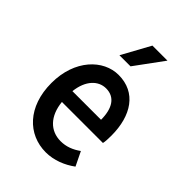

<svg xmlns="http://www.w3.org/2000/svg" viewBox="-213 -818 930 930"><g transform="rotate(45 252.0 -353.5)"><path d="M55 -245C55 -83 151 12 273 12C329 12 382 -10 424 -41L389 -113C357 -90 324 -77 286 -77C215 -77 165 -127 156 -216H437C440 -228 441 -248 441 -270C441 -407 378 -503 258 -503C154 -503 55 -405 55 -245ZM155 -289C164 -371 209 -414 261 -414C321 -414 351 -367 351 -289ZM376 -719H273L193 -573H269Z"/></g></svg>

Font: Falling Sky
Style: Condensed
Weight: 400
Designer: Paul D. Hunt
Foundry: Adobe Systems Incorporated
Version: Version 1.02